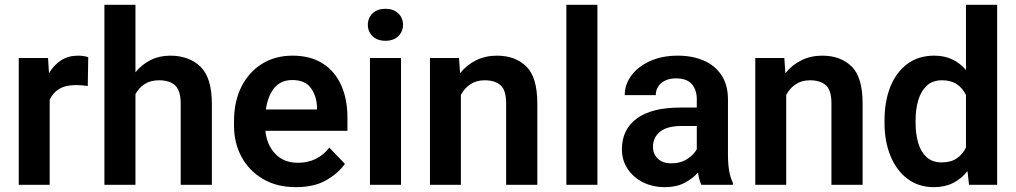

<svg xmlns="http://www.w3.org/2000/svg" viewBox="-20 -770 4233 800"><path d="M347.7 -531.7 345.7 -411.6Q323.2 -415.5 296.4 -415.5Q253.4 -415.5 226.6 -399.4Q199.7 -383.3 187 -354V0H58.1V-528.3H180.2L184.1 -464.8Q204.1 -499 234.4 -518.6Q264.6 -538.1 304.7 -538.1Q329.6 -538.1 347.7 -531.7Z M544.4 -750V-468.8Q570.8 -501.5 607.7 -519.8Q644.5 -538.1 689 -538.1Q767.6 -538.1 815.2 -492.2Q862.8 -446.3 862.8 -336.9V0H732.9V-337.9Q732.9 -392.6 709.7 -414.1Q686.5 -435.5 643.1 -435.5Q607.4 -435.5 583 -419.9Q558.6 -404.3 544.4 -377.9V0H415V-750Z M1213.4 9.8Q1133.3 9.8 1075.4 -24.4Q1017.6 -58.6 986.3 -116.5Q955.1 -174.3 955.1 -246.1V-265.6Q955.1 -347.2 985.8 -408.4Q1016.6 -469.7 1071.5 -503.9Q1126.5 -538.1 1198.7 -538.1Q1273.9 -538.1 1325 -505.4Q1376 -472.7 1401.9 -414.3Q1427.7 -356 1427.7 -279.3V-225.1H1085.9Q1091.3 -167 1126.7 -129.4Q1162.1 -91.8 1221.2 -91.8Q1303.2 -91.8 1352.1 -154.8L1417 -87.4Q1392.1 -50.3 1341.3 -20.3Q1290.5 9.8 1213.4 9.8ZM1197.8 -436.5Q1149.9 -436.5 1122.8 -403.3Q1095.7 -370.1 1087.9 -314H1300.8V-323.7Q1299.3 -369.6 1275.4 -403.1Q1251.5 -436.5 1197.8 -436.5Z M1512.7 -666.5Q1512.7 -695.3 1532.5 -714.4Q1552.2 -733.4 1585.9 -733.4Q1619.6 -733.4 1639.4 -714.4Q1659.2 -695.3 1659.2 -666.5Q1659.2 -638.2 1639.4 -619.1Q1619.6 -600.1 1585.9 -600.1Q1552.2 -600.1 1532.5 -619.1Q1512.7 -638.2 1512.7 -666.5ZM1650.9 -528.3V0H1521.5V-528.3Z M1999.5 -435.5Q1964.8 -435.5 1939.9 -418.9Q1915 -402.3 1900.4 -374.5V0H1771.5V-528.3H1892.6L1897 -464.8Q1924.3 -499.5 1963.6 -518.8Q2002.9 -538.1 2050.8 -538.1Q2126.5 -538.1 2172.6 -493.4Q2218.8 -448.7 2218.8 -338.9V0H2088.9V-339.8Q2088.9 -394 2065.7 -414.8Q2042.5 -435.5 1999.5 -435.5Z M2469.2 -750V0H2339.8V-750Z M2902.3 0Q2893.1 -19 2888.2 -50.8Q2866.2 -25.9 2832.3 -8.1Q2798.3 9.8 2750.5 9.8Q2699.2 9.8 2658.7 -10.7Q2618.2 -31.2 2594.7 -66.9Q2571.3 -102.5 2571.3 -147.9Q2571.3 -231 2633.5 -276.4Q2695.8 -321.8 2814.5 -321.8H2883.3V-356Q2883.3 -396 2862.3 -419.7Q2841.3 -443.4 2797.4 -443.4Q2758.3 -443.4 2735.4 -423.8Q2712.4 -404.3 2712.4 -373.5H2583Q2583 -417.5 2610.4 -454.8Q2637.7 -492.2 2687.5 -515.1Q2737.3 -538.1 2804.7 -538.1Q2864.7 -538.1 2911.9 -517.8Q2959 -497.6 2986.1 -456.8Q3013.2 -416 3013.2 -355V-124.5Q3013.2 -48.8 3033.7 -8.3V0ZM2776.9 -89.4Q2815.9 -89.4 2843.8 -107.7Q2871.6 -126 2883.3 -148.4V-245.1H2820.8Q2759.8 -245.1 2730.2 -221.2Q2700.7 -197.3 2700.7 -158.2Q2700.7 -128.4 2720.9 -108.9Q2741.2 -89.4 2776.9 -89.4Z M3355 -435.5Q3320.3 -435.5 3295.4 -418.9Q3270.5 -402.3 3255.9 -374.5V0H3127V-528.3H3248L3252.4 -464.8Q3279.8 -499.5 3319.1 -518.8Q3358.4 -538.1 3406.2 -538.1Q3481.9 -538.1 3528.1 -493.4Q3574.2 -448.7 3574.2 -338.9V0H3444.3V-339.8Q3444.3 -394 3421.1 -414.8Q3397.9 -435.5 3355 -435.5Z M3665.5 -257.8V-268.1Q3665.5 -348.6 3690.2 -409.4Q3714.8 -470.2 3761.2 -504.2Q3807.6 -538.1 3872.6 -538.1Q3915 -538.1 3947.8 -522.5Q3980.5 -506.8 4004.9 -478.5V-750H4134.8V0H4017.6L4011.2 -57.1Q3986.3 -25.4 3951.7 -7.8Q3917 9.8 3871.6 9.8Q3807.1 9.8 3761 -25.1Q3714.8 -60.1 3690.2 -120.6Q3665.5 -181.2 3665.5 -257.8ZM3794.9 -268.1V-257.8Q3794.9 -212.4 3805.7 -175Q3816.4 -137.7 3840.6 -115.5Q3864.7 -93.3 3904.3 -93.3Q3941.9 -93.3 3966.6 -110.1Q3991.2 -127 4004.9 -155.3V-374Q3991.2 -402.8 3966.6 -419.2Q3941.9 -435.5 3905.3 -435.5Q3865.7 -435.5 3841.6 -413.1Q3817.4 -390.6 3806.2 -352.8Q3794.9 -314.9 3794.9 -268.1Z"/></svg>

Font: Vazirmatn RD UI SemiBold
Style: Regular
Weight: 600
Designer: Saber Rastikerdar
Foundry: Saber Rastikerdar
Version: Version 33.003